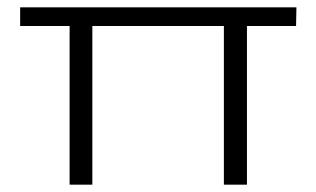

<svg xmlns="http://www.w3.org/2000/svg" viewBox="-20 -504 863 524"><path d="M788 -433 789 -484H35V-433H170V0H232V-433H591V0H654V-433Z"/></svg>

Font: Exo 2 Light Expanded
Style: Regular
Weight: 300
Width: 7
Designer: Natanael Gama
Version: Version 1.001;PS 001.001;hotconv 1.0.70;makeotf.lib2.5.58329